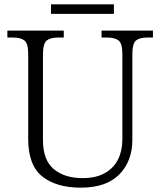

<svg xmlns="http://www.w3.org/2000/svg" viewBox="-20 -855 740 885"><path d="M352 10Q240 10 175 -41.5Q110 -93 110 -215V-605Q110 -655 92.5 -668.5Q75 -682 40 -682H14V-714H274V-682H248Q213 -682 195.5 -668.5Q178 -655 178 -603V-210Q178 -117 228 -75.5Q278 -34 360 -34Q423 -34 464 -57.5Q505 -81 524.5 -121Q544 -161 544 -212V-605Q544 -655 526.5 -668.5Q509 -682 474 -682H448V-714H685V-682H660Q624 -682 607 -668.5Q590 -655 590 -603V-210Q590 -112 530 -51Q470 10 352 10ZM215 -791V-835H505V-791Z"/></svg>

Font: Noto Serif Gurmukhi Light
Style: Regular
Weight: 300
Designer: Vaibhav Singh and the Monotype Design Team
Foundry: Monotype Imaging Inc.
Version: Version 2.004; ttfautohint (v1.8.4.7-5d5b)